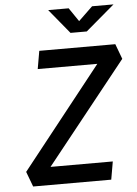

<svg xmlns="http://www.w3.org/2000/svg" viewBox="-60 -943 705 989"><g transform="rotate(-5 293.0 -449.0)"><path d="M136.7 -52.7 41.5 -78.1 490.7 -645.5 585.4 -615.2ZM70.8 0 41.5 -78.1 136.7 -92.8H490.7L474.6 0ZM147 -600.6 163.1 -693.4H556.2L585.4 -615.2L503.9 -600.6ZM331.5 -771.5 227.1 -898.4H333L384.8 -822.3H375L454.1 -898.4H564.9L415.5 -771.5Z"/></g></svg>

Font: Cascadia Code PL
Style: Italic
Weight: 400
Italic angle: -10°
Monospace: yes
Designer: Aaron Bell
Foundry: Saja Typeworks
Version: Version 2404.023